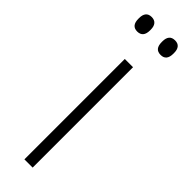

<svg xmlns="http://www.w3.org/2000/svg" viewBox="-231 -656 658 658"><g transform="rotate(45 98.0 -327.0)"><path d="M118 0H78V-486.5H118ZM41.5 -583Q27.5 -583 20.5 -591.5Q13.5 -600 13.5 -617V-620.5Q13.5 -636.5 20.5 -645Q27.5 -653.5 41.5 -653.5Q55.5 -653.5 62.8 -645Q70 -636.5 70 -620.5V-617Q70 -600 62.8 -591.5Q55.5 -583 41.5 -583ZM155 -583Q140.5 -583 133.5 -591.5Q126.5 -600 126.5 -617V-620.5Q126.5 -636.5 133.5 -645Q140.5 -653.5 155 -653.5Q169 -653.5 176 -645Q183 -636.5 183 -620.5V-617Q183 -600 176 -591.5Q169 -583 155 -583Z"/></g></svg>

Font: Anek Kannada Medium ExtraLight
Style: Regular
Weight: 250
Version: Version 1.003